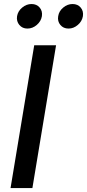

<svg xmlns="http://www.w3.org/2000/svg" viewBox="-20 -958 443 978"><path d="M265.6 -727.5 145 0H33.7L154.3 -727.5ZM329.1 -812.5Q302.7 -812.5 287.4 -831.1Q272 -849.6 276.4 -875.5Q280.3 -901.4 302 -919.4Q323.7 -937.5 349.6 -937.5Q376 -937.5 391.1 -919.4Q406.2 -901.4 402.3 -875.5Q397.9 -849.6 376.5 -831.1Q355 -812.5 329.1 -812.5ZM119.6 -812.5Q93.8 -812.5 78.4 -831.1Q63 -849.6 66.9 -875.5Q71.3 -901.4 93 -919.4Q114.7 -937.5 140.6 -937.5Q167 -937.5 182.1 -919.4Q197.3 -901.4 193.4 -875.5Q189 -849.6 167.5 -831.1Q146 -812.5 119.6 -812.5Z"/></svg>

Font: Inter 16pt Medium
Style: Italic
Weight: 500
Italic angle: -9.3988°
Version: Version 4.001;git-66647c0bb